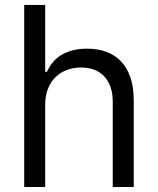

<svg xmlns="http://www.w3.org/2000/svg" viewBox="-20 -747 631 767"><path d="M160.5 0H76.7V-727.3H160.5V-460.2H167.6Q177.2 -481.5 191.4 -498.6Q205.6 -515.6 225.3 -527.5Q245 -539.4 270.4 -546Q295.8 -552.6 328.1 -552.6Q370 -552.6 404.3 -540.1Q438.6 -527.7 463.1 -502.1Q487.6 -476.6 500.9 -437.9Q514.2 -399.1 514.2 -346.6V0H430.4V-340.9Q430.4 -373.6 421.7 -398.8Q413 -424 396.7 -441.6Q380.3 -459.2 356.9 -468.2Q333.5 -477.3 304 -477.3Q273.1 -477.3 246.8 -467.3Q220.5 -457.4 201.3 -438.4Q182.2 -419.4 171.3 -391.7Q160.5 -364 160.5 -328.1Z"/></svg>

Font: Fast_Sans
Style: Regular
Weight: 400
Designer: Rasmus Andersson
Foundry: rsms
Version: Version 3.018;git-588b23468